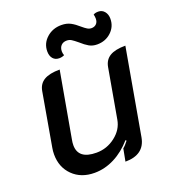

<svg xmlns="http://www.w3.org/2000/svg" viewBox="-131 -804 818 912"><g transform="rotate(-20 278.0 -348.0)"><path d="M458 -73Q443 9 347 9L359 -54Q370 -62 386 -83L382 -87Q342 -41 293 -16Q244 9 192 9Q124 9 82 -32.5Q40 -74 40 -139Q40 -156 43 -172L90 -441Q96 -476 123.5 -492.5Q151 -509 203 -509L144 -177Q141 -162 141 -149Q141 -78 233 -78Q286 -78 328.5 -111Q371 -144 379 -192L423 -441Q429 -476 456 -492.5Q483 -509 535 -509ZM177 -610Q177 -650 207.5 -677.5Q238 -705 282 -705Q309 -705 328.5 -694.5Q348 -684 368 -666Q382 -654 392 -648Q402 -642 413 -642Q428 -642 437.5 -651.5Q447 -661 447 -678Q447 -689 444 -699Q453 -705 469 -705Q488 -705 500 -690.5Q512 -676 512 -654Q512 -614 483 -587Q454 -560 412 -560Q389 -560 371.5 -570Q354 -580 333 -599Q315 -614 304.5 -620.5Q294 -627 281 -627Q263 -627 252.5 -616Q242 -605 242 -586Q242 -576 246 -566Q234 -560 220 -560Q200 -560 188.5 -573.5Q177 -587 177 -610Z"/></g></svg>

Font: K2D Medium
Style: Italic
Weight: 500
Italic angle: -10°
Designer: Katatrad Aksorn Co.,Ltd.
Foundry: Cadson Demak Co.,Ltd.
Version: Version 1.000; ttfautohint (v1.6)